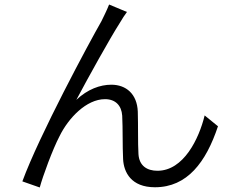

<svg xmlns="http://www.w3.org/2000/svg" viewBox="-20 -795 1040 850"><path d="M542 -742 463 -775C452 -747 440 -724 429 -701C374 -605 153 -194 79 8L156 35C169 -14 213 -134 244 -193C283 -272 362 -356 445 -356C491 -356 518 -328 521 -283C524 -226 522 -149 525 -90C528 -33 560 34 666 34C809 34 892 -77 945 -236L886 -284C861 -181 793 -39 677 -39C631 -39 596 -61 593 -113C590 -163 592 -239 590 -301C587 -379 538 -420 473 -420C423 -420 368 -400 318 -353C370 -451 466 -624 510 -693C521 -712 533 -730 542 -742Z"/></svg>

Font: Noto Sans KR DemiLight
Style: Regular
Weight: 350
Designer: Ryoko NISHIZUKA 西塚涼子 (kana, bopomofo & ideographs); Paul D. Hunt (Latin, Greek & Cyrillic); Sandoll Communications 산돌커뮤니
Foundry: Adobe
Version: Version 2.004;hotconv 1.0.118;makeotfexe 2.5.65603